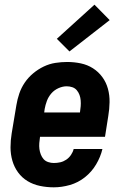

<svg xmlns="http://www.w3.org/2000/svg" viewBox="-20 -793 540 821"><path d="M210 8Q180 8 151 2Q122 -4 98 -18.5Q74 -33 57.5 -55.5Q41 -78 33 -105.5Q25 -133 25 -163Q25 -193 30 -223L50 -343Q54 -368 62.5 -393Q71 -418 86 -440Q101 -462 122 -479.5Q143 -497 167 -508.5Q191 -520 216.5 -524Q242 -528 267 -528Q297 -528 325.5 -522Q354 -516 377.5 -501Q401 -486 417.5 -463.5Q434 -441 441.5 -413.5Q449 -386 448.5 -356Q448 -326 443 -297L429 -208H151V-207Q149 -194 148 -181Q147 -168 148.5 -156Q150 -144 154.5 -132.5Q159 -121 166.5 -112.5Q174 -104 186 -100Q198 -96 210 -96Q224 -96 237.5 -99Q251 -102 263 -110Q275 -118 283.5 -130.5Q292 -143 295 -156H418Q410 -122 391 -90Q372 -58 343 -35Q314 -12 279 -2Q244 8 210 8ZM169 -312H322V-313Q324 -326 325 -338.5Q326 -351 325 -363.5Q324 -376 320 -387Q316 -398 308.5 -407Q301 -416 289.5 -420Q278 -424 265 -424Q248 -424 230 -416Q212 -408 199.5 -393.5Q187 -379 180.5 -361.5Q174 -344 171 -327ZM277 -573 223 -627 384 -773 449 -707Z"/></svg>

Font: Iosevka SS04 Extrabold Oblique
Style: Regular
Weight: 800
Italic angle: -9°
Monospace: yes
Designer: Belleve Invis
Foundry: Belleve Invis
Version: Version 19.0.0; ttfautohint (v1.8.4)